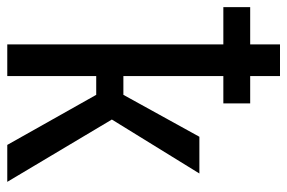

<svg xmlns="http://www.w3.org/2000/svg" viewBox="-176 -639 790 528"><g transform="rotate(90 219.0 -375.0)"><path d="M215.8 -244.6 353.5 0H455.1L283.7 -287.6L432.1 -528.3H331.1L215.8 -319.3H164.1V-594.2H239.3V-668H164.1V-750H77.1V-668H-25.4V-594.2H77.1V0H164.1V-244.6Z"/></g></svg>

Font: Roboto Condensed
Style: Regular
Weight: 400
Designer: Google
Version: Version 2.134; 2016